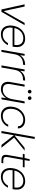

<svg xmlns="http://www.w3.org/2000/svg" viewBox="1672 -2432 772 4155"><g transform="rotate(90 2057.5 -354.0)"><path d="M184 0 73 -501H121L219 -47L475 -501H524L236 0Z M720 12Q654 12 609.5 -18Q565 -48 545.5 -103Q526 -158 534 -231Q541 -295 564.5 -346.5Q588 -398 625.5 -435.5Q663 -473 710.5 -493Q758 -513 814 -513Q884 -513 926.5 -483.5Q969 -454 986.5 -405.5Q1004 -357 997 -299Q997 -286 994 -271Q991 -256 988 -241H567L574 -280H952Q962 -345 946 -387.5Q930 -430 894.5 -451.5Q859 -473 807 -473Q759 -473 712.5 -451Q666 -429 631.5 -383.5Q597 -338 584 -268L581 -250Q569 -178 584 -128.5Q599 -79 636.5 -53.5Q674 -28 727 -28Q790 -28 836.5 -58Q883 -88 912 -141H957Q936 -97 902 -62Q868 -27 822.5 -7.5Q777 12 720 12Z M1058 0 1146 -501H1186L1174 -403Q1199 -441 1230.5 -465.5Q1262 -490 1301.5 -501.5Q1341 -513 1387 -513L1380 -467H1363Q1333 -467 1300 -459Q1267 -451 1237.5 -431Q1208 -411 1185.5 -375Q1163 -339 1153 -283L1103 0Z M1395 0 1483 -501H1523L1511 -403Q1536 -441 1567.5 -465.5Q1599 -490 1638.5 -501.5Q1678 -513 1724 -513L1717 -467H1700Q1670 -467 1637 -459Q1604 -451 1574.5 -431Q1545 -411 1522.5 -375Q1500 -339 1490 -283L1440 0Z M1906 12Q1850 12 1812 -12Q1774 -36 1758.5 -82.5Q1743 -129 1756 -196L1810 -501H1855L1802 -202Q1787 -116 1816.5 -72.5Q1846 -29 1921 -29Q1970 -29 2011.5 -52Q2053 -75 2083 -119.5Q2113 -164 2125 -229L2173 -501H2218L2129 0H2090L2103 -103Q2067 -44 2015 -16Q1963 12 1906 12ZM1963 -571Q1947 -571 1935 -583Q1923 -595 1923 -611Q1923 -627 1935 -638.5Q1947 -650 1963 -650Q1979 -650 1990.5 -638.5Q2002 -627 2002 -611Q2002 -595 1990.5 -583Q1979 -571 1963 -571ZM2104 -571Q2088 -571 2076 -583Q2064 -595 2064 -611Q2064 -627 2076 -638.5Q2088 -650 2104 -650Q2120 -650 2131.5 -638.5Q2143 -627 2143 -611Q2143 -595 2131.5 -583Q2120 -571 2104 -571Z M2483 12Q2418 12 2371.5 -18Q2325 -48 2303 -102Q2281 -156 2289 -228Q2295 -293 2320 -345Q2345 -397 2384 -434.5Q2423 -472 2471.5 -492.5Q2520 -513 2574 -513Q2660 -513 2709 -469Q2758 -425 2759 -355H2713Q2711 -411 2671 -441.5Q2631 -472 2568 -472Q2514 -472 2464 -444Q2414 -416 2379 -362.5Q2344 -309 2336 -232Q2330 -179 2340 -140.5Q2350 -102 2372 -77Q2394 -52 2424 -40Q2454 -28 2487 -28Q2529 -28 2566.5 -41.5Q2604 -55 2633 -81Q2662 -107 2676 -146H2723Q2706 -101 2671.5 -65Q2637 -29 2589 -8.5Q2541 12 2483 12Z M3116 0 2901 -275 3177 -501H3239L2937 -258L2942 -293L3175 0ZM2815 0 2942 -720H2987L2860 0Z M3438 0Q3395 0 3369 -13.5Q3343 -27 3334 -56.5Q3325 -86 3334 -135L3392 -462H3309L3316 -501H3399L3425 -610H3463L3444 -501H3602L3595 -462H3437L3379 -135Q3370 -82 3387 -60.5Q3404 -39 3452 -39H3514L3506 0Z M3804 12Q3738 12 3693.5 -18Q3649 -48 3629.5 -103Q3610 -158 3618 -231Q3625 -295 3648.5 -346.5Q3672 -398 3709.5 -435.5Q3747 -473 3794.5 -493Q3842 -513 3898 -513Q3968 -513 4010.5 -483.5Q4053 -454 4070.5 -405.5Q4088 -357 4081 -299Q4081 -286 4078 -271Q4075 -256 4072 -241H3651L3658 -280H4036Q4046 -345 4030 -387.5Q4014 -430 3978.5 -451.5Q3943 -473 3891 -473Q3843 -473 3796.5 -451Q3750 -429 3715.5 -383.5Q3681 -338 3668 -268L3665 -250Q3653 -178 3668 -128.5Q3683 -79 3720.5 -53.5Q3758 -28 3811 -28Q3874 -28 3920.5 -58Q3967 -88 3996 -141H4041Q4020 -97 3986 -62Q3952 -27 3906.5 -7.5Q3861 12 3804 12Z"/></g></svg>

Font: DM Sans 18pt ExtraLight
Style: Italic
Weight: 250
Italic angle: -10°
Designer: Colophon Foundry, Jonny Pinhorn
Foundry: Colophon Foundry
Version: Version 4.004;gftools[0.9.30]